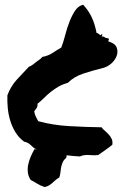

<svg xmlns="http://www.w3.org/2000/svg" viewBox="-20 -753 528 797"><path d="M311.5 -103.5Q297.9 -104.5 284.2 -105.5Q270.5 -106.4 256.8 -108.4Q254.9 -98.6 254.9 -97.7Q244.1 -88.9 239.7 -78.1Q235.4 -67.4 233.4 -56.6Q231.4 -45.9 230.5 -35.2Q229.5 -24.4 225.6 -15.6Q217.8 -11.7 210.9 -5.9Q204.1 0 197.8 5.9Q191.4 11.7 183.6 16.6Q175.8 21.5 165 23.4Q145.5 16.6 134.3 9.3Q123 2 107.4 -5.9Q97.7 -20.5 95.7 -37.1Q93.8 -53.7 97.2 -70.3Q100.6 -86.9 107.9 -103.5Q115.2 -120.1 123 -133.8H132.8Q127 -134.8 122.1 -137.7Q113.3 -145.5 104 -153.8Q94.7 -162.1 80.1 -165Q58.6 -180.7 44.4 -203.6Q30.3 -226.6 22.5 -252.4Q14.6 -278.3 12.2 -305.7Q9.8 -333 10.7 -357.4Q24.4 -394.5 49.3 -421.9Q74.2 -449.2 99.6 -475.6Q111.3 -480.5 117.7 -485.8Q124 -491.2 130.4 -496.1Q136.7 -501 143.6 -505.4Q150.4 -509.8 155.3 -516.6Q180.7 -521.5 198.2 -533.2Q215.8 -544.9 234.4 -555.7Q243.2 -578.1 250.5 -606.9Q257.8 -635.7 268.1 -662.1Q278.3 -688.5 291.5 -708.5Q304.7 -728.5 325.2 -733.4Q348.6 -708 361.3 -680.2Q374 -652.3 380.9 -616.2Q384.8 -616.2 387.7 -613.8Q390.6 -611.3 393.1 -609.4Q395.5 -607.4 397.5 -606.9Q399.4 -606.4 401.4 -611.3Q406.2 -611.3 404.3 -606.9Q402.3 -602.5 401.4 -601.6Q409.2 -602.5 414.1 -598.6Q418.9 -594.7 429.7 -593.8Q433.6 -589.8 431.6 -587.9Q429.7 -585.9 429.7 -581.1Q457 -573.2 463.9 -556.6Q470.7 -540 464.8 -522.5Q459 -504.9 442.9 -490.2Q426.8 -475.6 407.2 -470.7Q363.3 -460 325.2 -447.3Q287.1 -434.6 261.7 -409.2Q240.2 -403.3 223.1 -393.6Q206.1 -383.8 191.4 -372.1Q176.8 -360.4 163.6 -347.2Q150.4 -334 135.7 -322.3Q136.7 -310.5 131.8 -304.2Q127 -297.9 122.1 -291Q124 -277.3 128.9 -268.6Q133.8 -259.8 138.7 -250Q199.2 -233.4 266.6 -229.5Q334 -225.6 401.4 -224.6Q408.2 -215.8 416.5 -209Q424.8 -202.1 432.1 -193.8Q439.5 -185.5 443.8 -175.8Q448.2 -166 446.3 -152.3Q432.6 -140.6 417.5 -130.4Q402.3 -120.1 387.7 -109.4Q373 -107.4 351.1 -109.4Q329.1 -111.3 311.5 -103.5Z"/></svg>

Font: Permanent Marker
Style: Regular
Weight: 400
Designer: Font Diner, Inc
Foundry: Font Diner, Inc
Version: Version 1.001